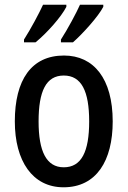

<svg xmlns="http://www.w3.org/2000/svg" viewBox="-20 -786 542 816"><path d="M419 -757V-766H320C305 -732 268 -663 239 -618V-606H290C331 -642 398 -716 419 -757ZM262 -757V-766H163C147 -731 112 -665 82 -618V-606H131C180 -646 241 -715 262 -757ZM459 -270C459 -452 378 -550 252 -550C113 -550 43 -446 43 -270C43 -102 118 10 250 10C390 10 459 -103 459 -270ZM144 -270C144 -399 176 -465 251 -465C326 -465 359 -399 359 -270C359 -141 326 -75 251 -75C177 -75 144 -143 144 -270Z"/></svg>

Font: Noto Sans Sinhala UI Condensed Medium
Style: Regular
Weight: 500
Width: 3
Designer: Jelle Bosma - Monotype Design Team
Foundry: Monotype Imaging Inc.
Version: Version 2.006